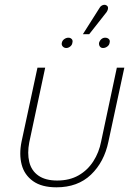

<svg xmlns="http://www.w3.org/2000/svg" viewBox="-20 -790 551 820"><path d="M289 -607Q292 -617 286.5 -623Q281 -629 272 -629Q263 -629 254.5 -623Q246 -617 244 -607Q242 -598 248 -591.5Q254 -585 263 -585Q272 -585 280 -591.5Q288 -598 289 -607ZM448 -607Q451 -617 445 -623Q439 -629 429 -629Q420 -629 413 -623Q406 -617 403 -607Q402 -598 406.5 -591.5Q411 -585 420 -585Q430 -585 438.5 -591.5Q447 -598 448 -607ZM435 -738Q439 -744 440.5 -749.5Q442 -755 441 -759.5Q440 -764 435 -767Q430 -770 424.5 -769.5Q419 -769 413.5 -765.5Q408 -762 405 -756L334 -644H361ZM443 -185 511 -501H479L412 -186Q403 -139 378.5 -101Q354 -63 315.5 -41Q277 -19 224 -19Q174 -19 144 -40Q114 -61 105 -98.5Q96 -136 105 -182L173 -501H140L72 -185Q61 -131 72.5 -87Q84 -43 121 -16.5Q158 10 221 10Q312 10 368.5 -44Q425 -98 443 -185Z"/></svg>

Font: Advent Pro ExtraLight
Style: Italic
Weight: 250
Italic angle: -12°
Version: Version 3.000